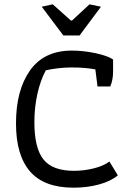

<svg xmlns="http://www.w3.org/2000/svg" viewBox="-20 -860 607 888"><path d="M173 -829 224 -840 308 -765H313L394 -840L447 -829L348 -696H273ZM54 -289Q54 -443 119 -534.5Q184 -626 312 -626Q366 -626 422 -614Q478 -602 503 -585V-529Q503 -491 490 -460H431L421 -539Q376 -548 311 -548Q253 -548 192 -535Q167 -489 153 -426Q139 -363 139 -295Q139 -175 181 -122.5Q223 -70 322 -70Q369 -70 414.5 -81.5Q460 -93 486 -113L525 -49Q493 -22 438.5 -7Q384 8 320 8Q184 8 119 -67Q54 -142 54 -289Z"/></svg>

Font: Athiti Medium
Style: Regular
Weight: 500
Designer: CadsonDemak Team
Foundry: CadsonDemak
Version: Version 1.032